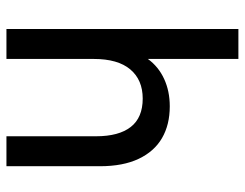

<svg xmlns="http://www.w3.org/2000/svg" viewBox="-102 -658 760 596"><g transform="rotate(90 278.0 -360.0)"><path d="M70 0V-720H163V-439Q187 -472 225 -489.5Q263 -507 310 -507Q367 -507 408.5 -483Q450 -459 473 -410.5Q496 -362 496 -290V0H403V-278Q403 -349 374 -386Q345 -423 286 -423Q228 -423 195.5 -384.5Q163 -346 163 -271V0Z"/></g></svg>

Font: Envelope Sans Variable
Style: Regular
Weight: 500
Designer: Andreas Rasmussen / Norman Anderson
Foundry: mail.de GmbH
Version: Version 1.150